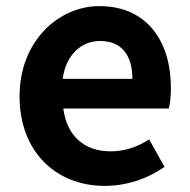

<svg xmlns="http://www.w3.org/2000/svg" viewBox="-20 -594 621 628"><path d="M322 14C394 14 462 -9 518 -48L468 -138C428 -113 389 -99 342 -99C258 -99 199 -147 187 -239H532C536 -252 539 -279 539 -306C539 -461 459 -574 305 -574C172 -574 44 -460 44 -279C44 -95 166 14 322 14ZM413 -336H185C196 -417 248 -460 307 -460C379 -460 413 -412 413 -336Z"/></svg>

Font: Spoqa Han Sans Neo Bold
Style: Bold
Weight: 700
Designer: [Spoqa Han Sans Neo] Dong-huui Kim  Younghwa Kang  Yujin Lee  [Noto Sans] Ryoko NISHIZUKA  (kana & ideographs); Paul D. 
Foundry: Spoqa (http://www.spoqa-han-sans.com)
Version: Version 1.100;hotconv 1.0.109;makeotfexe 2.5.65596